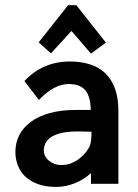

<svg xmlns="http://www.w3.org/2000/svg" viewBox="-20 -717 540 749"><path d="M40 0ZM75.2 -400.9Q147.5 -477.1 252 -477.1Q296.4 -477.1 331.5 -465.8Q366.7 -454.6 391.1 -430.9Q415.5 -407.2 428.7 -370.8Q441.9 -334.5 441.9 -284.2V0H335V-42Q308.6 -17.1 272.2 -2.4Q235.8 12.2 199.2 12.2Q158.2 12.2 128.2 1.2Q98.1 -9.8 78.6 -28.3Q59.1 -46.9 49.6 -71.8Q40 -96.7 40 -124Q40 -160.2 55.4 -190.2Q70.8 -220.2 100.6 -241.9Q130.4 -263.7 174.1 -275.9Q217.8 -288.1 274.9 -288.1H334Q333 -341.3 312.5 -365.2Q292 -389.2 248 -389.2Q190.9 -389.2 131.8 -327.1ZM295.9 -204.1Q252 -205.1 223.6 -199Q195.3 -192.9 179.2 -182.1Q163.1 -171.4 157 -157.5Q150.9 -143.6 150.9 -129.9Q150.9 -118.2 156.2 -107.9Q161.6 -97.7 170.9 -90.1Q180.2 -82.5 192.6 -77.9Q205.1 -73.2 219.2 -73.2Q242.2 -73.2 260.5 -81.3Q278.8 -89.4 292.5 -100.6Q306.2 -111.8 315.4 -124Q324.7 -136.2 329.1 -145Q333 -152.3 335 -166.7Q336.9 -181.2 336.9 -203.1ZM130.9 -551.8 245.6 -696.8H277.8L393.1 -550.8L335 -507.8L258.8 -596.2L178.7 -508.8Z"/></svg>

Font: InconsolataGo
Style: Bold
Weight: 700
Designer: Raph Levien, Kirill Tkachev(cyreal.org)
Foundry: Raph Levien, Kirill Tkachev(cyreal.org)
Version: Version 1.015; ttfautohint (v0.92) -l 8 -r 50 -G 200 -x 14 -